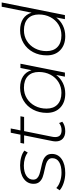

<svg xmlns="http://www.w3.org/2000/svg" viewBox="707 -1496 786 2254"><g transform="rotate(-90 1100.0 -369.0)"><path d="M-7 -62 20 -101Q49 -73 97.5 -56.5Q146 -40 200 -40Q281 -40 325.5 -68.5Q370 -97 370 -148Q370 -177 352 -194Q334 -211 308 -219.5Q282 -228 236 -238Q182 -249 148.5 -261Q115 -273 92 -298.5Q69 -324 69 -368Q69 -440 128.5 -483Q188 -526 287 -526Q337 -526 384 -512.5Q431 -499 459 -475L436 -436Q407 -459 366.5 -470.5Q326 -482 283 -482Q207 -482 162.5 -452Q118 -422 118 -373Q118 -343 136 -325.5Q154 -308 181.5 -299Q209 -290 255 -280Q309 -269 341.5 -257.5Q374 -246 397 -221Q420 -196 420 -153Q420 -80 359 -38Q298 4 196 4Q135 4 79.5 -14.5Q24 -33 -7 -62Z M622 -151Q618 -132 618 -114Q618 -39 698 -39Q746 -39 783 -68L798 -31Q755 4 686 4Q630 4 598.5 -25.5Q567 -55 567 -107Q567 -128 571 -147L638 -479H541L549 -522H646L669 -636H719L696 -522H862L854 -479H688Z M1479 -522 1375 0H1327L1347 -102Q1309 -52 1252.5 -24Q1196 4 1127 4Q1025 4 963.5 -54.5Q902 -113 902 -213Q902 -302 940 -373.5Q978 -445 1045.5 -485.5Q1113 -526 1197 -526Q1278 -526 1331 -491Q1384 -456 1403 -392L1429 -522ZM1382 -306Q1382 -389 1333.5 -435Q1285 -481 1197 -481Q1127 -481 1071.5 -446.5Q1016 -412 984 -351.5Q952 -291 952 -216Q952 -133 1000.5 -87Q1049 -41 1137 -41Q1207 -41 1262.5 -75Q1318 -109 1350 -169.5Q1382 -230 1382 -306Z M2198 -742 2050 0H2002L2022 -102Q1984 -52 1927.5 -24Q1871 4 1802 4Q1700 4 1638.5 -54.5Q1577 -113 1577 -213Q1577 -302 1615 -373.5Q1653 -445 1720.5 -485.5Q1788 -526 1872 -526Q1953 -526 2006 -491Q2059 -456 2078 -391L2148 -742ZM2057 -306Q2057 -389 2008.5 -435Q1960 -481 1872 -481Q1802 -481 1746.5 -446.5Q1691 -412 1659 -351.5Q1627 -291 1627 -216Q1627 -133 1675.5 -87Q1724 -41 1812 -41Q1882 -41 1937.5 -75Q1993 -109 2025 -169.5Q2057 -230 2057 -306Z"/></g></svg>

Font: Idrija
Style: Italic
Weight: 300
Italic angle: -11.3°
Designer: Julieta Ulanovsky
Foundry: Julieta Ulanovsky
Version: Version 7.200